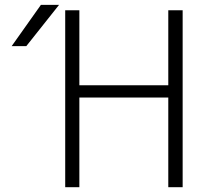

<svg xmlns="http://www.w3.org/2000/svg" viewBox="-20 -774 862 795"><path d="M224.6 -753.9 88.9 -583H28.3L149.4 -753.9ZM308.6 -731.4V-420.9H676.8V-731.4H736.3V1H676.8V-370.1H308.6V1H250V-731.4Z"/></svg>

Font: Gen Shin Gothic Light
Style: Regular
Weight: 200
Designer: [Source Han Sans]
Ryoko NISHIZUKA  (kana & ideographs); Paul D. Hunt (Latin, Greek & Cyrillic); Wenlong ZHANG  (bopomofo
Version: Version 1.002.20150607